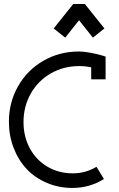

<svg xmlns="http://www.w3.org/2000/svg" viewBox="-20 -927 595 957"><path d="M305.2 -739.3 247.6 -785.2 345.2 -907.2H402.8L500.5 -785.2L442.9 -739.3L374 -826.2ZM24.4 -320.3Q24.4 -417 70.1 -497.3Q115.7 -577.6 196 -624Q276.4 -670.4 374 -670.4Q397.9 -670.4 430.9 -664.1Q463.9 -657.7 485.4 -651.4L506.3 -645V-531.7H434.6V-591.3Q405.8 -597.7 375.5 -597.7Q297.4 -597.7 233.6 -561.3Q169.9 -524.9 133.5 -460.7Q97.2 -396.5 97.2 -318.4Q97.2 -246.6 128.4 -188.2Q159.7 -129.9 216.1 -96.4Q272.5 -63 342.3 -63Q407.2 -63 460.9 -95.7L498 -34.7Q426.3 9.8 341.3 9.8Q272.5 9.8 213.1 -15.6Q153.8 -41 112.5 -85Q71.3 -128.9 47.9 -189.9Q24.4 -251 24.4 -320.3Z"/></svg>

Font: Eligible
Style: Regular
Weight: 500
Version: Version 1.1